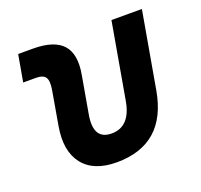

<svg xmlns="http://www.w3.org/2000/svg" viewBox="-98 -628 782 747"><g transform="rotate(-20 293.0 -254.5)"><path d="M265.1 9.8Q169.9 9.8 126.2 -45.9Q82.5 -101.6 99.6 -200.2L123.5 -338.4Q130.4 -376 120.8 -391.4Q111.3 -406.7 81.1 -406.7H28.3L47.9 -517.6H108.9Q196.8 -517.6 232.2 -477.8Q267.6 -438 252.4 -355.5L225.6 -202.6Q208 -102.5 284.7 -102.5Q361.3 -102.5 378.9 -202.6L434.1 -517.6H560.1L504.4 -200.2Q467.3 9.8 265.1 9.8Z"/></g></svg>

Font: Cascadia Code NF SemiBold
Style: Italic
Weight: 600
Italic angle: -10°
Monospace: yes
Designer: Aaron Bell
Foundry: Saja Typeworks
Version: Version 2404.023; ttfautohint (v1.8.4)